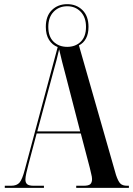

<svg xmlns="http://www.w3.org/2000/svg" viewBox="-20 -902 639 922"><path d="M3 0V-10H33Q61 -10 74 -25.5Q87 -41 99 -87L257 -676Q231 -686 215.5 -710.5Q200 -735 200 -773Q200 -825 229 -853.5Q258 -882 303 -882Q347 -882 376 -853.5Q405 -825 405 -773Q405 -740 393 -717.5Q381 -695 359 -684L537 -62Q547 -32 557.5 -21Q568 -10 591 -10H599V0H346V-10H381Q406 -10 414 -18Q422 -26 422 -42Q422 -52 418 -67Q414 -82 411 -97L368 -261H156L117 -114Q111 -92 106.5 -71.5Q102 -51 102 -40Q102 -24 111 -17Q120 -10 142 -10H191V0ZM303 -677Q342 -677 367.5 -701.5Q393 -726 393 -773Q393 -819 367.5 -845.5Q342 -872 303 -872Q263 -872 237.5 -845.5Q212 -819 212 -773Q212 -726 237.5 -701.5Q263 -677 303 -677ZM159 -271H365L297 -534Q285 -577 278.5 -604.5Q272 -632 264 -665Q257 -636 251.5 -613.5Q246 -591 236 -557Z"/></svg>

Font: Noto Serif Display ExtraCondensed SemiBold
Style: Regular
Weight: 600
Width: 2
Designer: Monotype Design Team
Foundry: Monotype Imaging Inc.
Version: Version 2.009